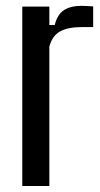

<svg xmlns="http://www.w3.org/2000/svg" viewBox="-20 -622 336 642"><path d="M54.5 0V-600H145V-538.5H163Q172 -574 194 -588.2Q216 -602.5 253 -602.5Q262.5 -602.5 272.5 -601.8Q282.5 -601 291.5 -600.5V-531.5H254Q207.5 -531.5 181 -517Q154.5 -502.5 145 -466V0Z"/></svg>

Font: Big Shoulders Text Thin Medium
Style: Regular
Weight: 500
Version: Version 2.002